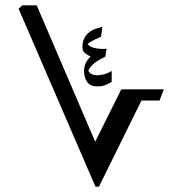

<svg xmlns="http://www.w3.org/2000/svg" viewBox="-20 -702 686 722"><path d="M596 -366 580 -324H512L352 0H339L50 -669L64 -682H118L338 -169L436 -366ZM400 -394Q384 -385 373 -381Q362 -377 346 -377Q320 -377 308 -393.5Q296 -410 296 -434Q296 -453 303.5 -467Q311 -481 321 -489Q307 -496 298.5 -503Q290 -510 290 -526Q290 -558 312 -578Q326 -590 343.5 -595Q361 -600 365 -601L360 -564Q355 -562 338 -554Q321 -546 309 -536Q310 -535 316 -530Q322 -525 334 -522Q350 -518 365 -518Q375 -518 381 -519L376 -489Q351 -477 335.5 -465Q320 -453 312 -436Q321 -419 346 -419Q373 -419 400 -435Z"/></svg>

Font: Katibeh
Style: Regular
Weight: 400
Designer: Arabic design by Kourosh Beigpour, Latin design by Eduardo Tunni, engineering by Lasse Fister
Version: Version 1.000